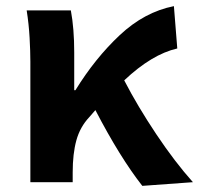

<svg xmlns="http://www.w3.org/2000/svg" viewBox="-20 -594 649 626"><path d="M609 0 444 12Q371 -81 291 -235L271 -212Q241 -180 229 -136.5Q217 -93 217 -32V0H79V-393Q79 -426 76.5 -471Q74 -516 67 -560H211Q222 -501 222 -423V-300H226Q290 -404 370.5 -479.5Q451 -555 547 -574L558 -436Q475 -417 385 -332Q429 -247 489.5 -156.5Q550 -66 609 0Z"/></svg>

Font: Source Han Sans CN Bold
Style: Bold
Weight: 700
Designer: Ryoko NISHIZUKA 西塚涼子 (kana & ideographs); Paul D. Hunt (Latin, Greek & Cyrillic); Wenlong ZHANG 张文龙 (bopomofo); Sandoll 
Foundry: Adobe Systems Incorporated
Version: Version 1.00;May 30, 2023;FontCreator 11.5.0.2422 32-bit